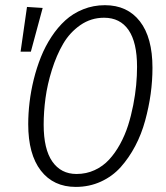

<svg xmlns="http://www.w3.org/2000/svg" viewBox="-20 -716 646 747"><path d="M388.2 -695.8Q475.6 -695.8 524.4 -632.8Q573.2 -569.8 573.2 -452.1Q573.2 -401.9 566.2 -350.6Q559.1 -299.3 544.7 -246.6Q530.3 -193.8 506.1 -147.9Q481.9 -102.1 450 -66.2Q418 -30.3 372.8 -9.5Q327.6 11.2 274.9 11.2Q188 11.2 138.9 -52.2Q89.8 -115.7 89.8 -232.9Q89.8 -274.4 95 -317.9Q100.1 -361.3 111.3 -407Q122.6 -452.6 139.2 -494.1Q155.8 -535.6 180.2 -572.8Q204.6 -609.9 234.4 -637Q264.2 -664.1 303.7 -679.9Q343.3 -695.8 388.2 -695.8ZM85 -689 146 -685.1 100.1 -515.1H60.1ZM384.8 -647Q334 -647 292.7 -618.4Q251.5 -589.8 225.6 -545.4Q199.7 -501 181.9 -444.1Q164.1 -387.2 157 -334Q149.9 -280.8 149.9 -231Q149.9 -135.7 183.6 -87.4Q217.3 -39.1 277.8 -39.1Q315.9 -39.1 348.4 -54.2Q380.9 -69.3 404.5 -95Q428.2 -120.6 447.3 -155.5Q466.3 -190.4 478.3 -228Q490.2 -265.6 498.3 -306.9Q506.3 -348.1 509.8 -385Q513.2 -421.9 513.2 -456.1Q513.2 -551.3 480.2 -599.1Q447.3 -647 384.8 -647Z"/></svg>

Font: Fira Sans Compressed Light
Style: Italic
Weight: 300
Width: 3
Italic angle: -8°
Designer: Carrois Corporate & Edenspiekermann AG
Foundry: Carrois Corporate GbR & Edenspiekermann AG
Version: Version 4.203;PS 004.203;hotconv 1.0.88;makeotf.lib2.5.64775